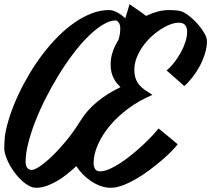

<svg xmlns="http://www.w3.org/2000/svg" viewBox="-30 -810 1004 913"><path d="M762.2 -475.1Q780.8 -490.2 798.3 -512.7Q815.9 -535.2 829.6 -560.1Q843.3 -585 851.6 -610.8Q859.9 -636.7 859.9 -659.2Q859.9 -677.2 851.1 -689.7Q842.3 -702.1 819.8 -702.1Q801.3 -702.1 778.3 -693.4Q755.4 -684.6 731.9 -669.2Q708.5 -653.8 686.3 -632.6Q664.1 -611.3 647 -586.4Q629.9 -561.5 619.4 -534.2Q608.9 -506.8 608.9 -479Q608.9 -455.1 614.7 -437.7Q620.6 -420.4 631.6 -407Q642.6 -393.6 658.7 -382.3Q674.8 -371.1 694.8 -358.9Q633.3 -333 581.8 -295.2Q530.3 -257.3 493.4 -213.4Q456.5 -169.4 435.8 -122.8Q415 -76.2 415 -33.2Q415 -18.1 422.1 -6.6Q429.2 4.9 444.8 4.9Q465.3 4.9 491 -6.3Q516.6 -17.6 543.9 -35.6Q571.3 -53.7 598.6 -76.2Q626 -98.6 650.4 -121.3Q674.8 -144 693.8 -164.6Q712.9 -185.1 724.1 -199.2Q753.4 -175.8 774.9 -157.5Q796.4 -139.2 814.9 -124Q806.6 -112.8 787.4 -92.8Q768.1 -72.8 741.5 -49.8Q714.8 -26.9 683.3 -3.2Q651.9 20.5 619.4 39.6Q586.9 58.6 555.2 70.8Q523.4 83 497.1 83Q472.2 83 448 74.2Q423.8 65.4 402.3 51Q380.9 36.6 363 18.1Q345.2 -0.5 333 -20Q311.5 0 287.8 18.8Q264.2 37.6 239.5 51.8Q214.8 65.9 190.2 74.5Q165.5 83 142.1 83Q126 83 109.1 74.2Q92.3 65.4 75.9 51Q59.6 36.6 44.7 17.6Q29.8 -1.5 18.3 -21.7Q6.8 -42 -0.7 -62Q-8.3 -82 -9.8 -99.1Q-9.8 -105.5 -9.5 -114.5Q-9.3 -123.5 -8.8 -133.3Q-8.3 -143.1 -7.6 -152.3Q-6.8 -161.6 -5.9 -168.9Q1.5 -212.4 17.6 -260.7Q33.7 -309.1 56.9 -358.9Q80.1 -408.7 109.4 -458Q138.7 -507.3 172.9 -552.2Q207 -597.2 245.1 -635.5Q283.2 -673.8 323.5 -701.9Q363.8 -730 405.5 -746.1Q447.3 -762.2 488.8 -762.2Q506.3 -762.2 526.9 -751.2Q547.4 -740.2 565.9 -723.6Q571.3 -740.7 576.4 -757.6Q581.5 -774.4 585.9 -790Q593.3 -784.7 602.8 -778.3Q612.3 -772 622.8 -764.6Q633.3 -757.3 644 -749.8Q654.8 -742.2 664.6 -734.4Q691.9 -747.6 719.2 -754.9Q746.6 -762.2 772.9 -762.2Q823.7 -762.2 842.8 -752Q859.4 -743.2 878.9 -726.6Q898.4 -710 915 -690.2Q931.6 -670.4 942.9 -650.1Q954.1 -629.9 954.1 -613.8Q954.1 -585.9 944.8 -555.7Q935.5 -525.4 920.4 -496.8Q905.3 -468.3 885.7 -443.1Q866.2 -418 846.2 -400.9ZM352.1 -234.9Q383.8 -286.6 433.3 -326.9Q482.9 -367.2 543 -395.5Q534.2 -404.3 525.6 -414.6Q517.1 -424.8 510.5 -437.7Q503.9 -450.7 500 -466.8Q496.1 -482.9 496.1 -502.9Q496.1 -533.7 505.6 -562.5Q515.1 -591.3 531.7 -617.7Q533.2 -621.6 534.7 -625.7Q536.1 -629.9 537.1 -633.8Q539.6 -643.6 540.8 -653.6Q542 -663.6 542 -673.8Q542 -692.9 534.4 -702.9Q526.9 -712.9 521 -712.9Q492.2 -712.9 458.3 -692.1Q424.3 -671.4 388.7 -636Q353 -600.6 317.1 -553.2Q281.2 -505.9 248.3 -452.1Q215.3 -398.4 186.8 -341.8Q158.2 -285.2 137.2 -231Q116.2 -176.8 104 -127.9Q91.8 -79.1 91.8 -42Q91.8 -2 122.1 -2Q133.3 -2 158 -18.1Q182.6 -34.2 214.6 -64.5Q246.6 -94.7 282.5 -137.7Q318.4 -180.7 352.1 -234.9Z"/></svg>

Font: Yesteryear
Style: Regular
Weight: 400
Designer: Astigmatic (AOETI)
Foundry: Astigmatic (AOETI)
Version: Version 1.000